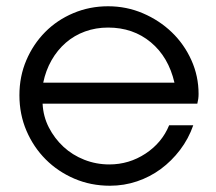

<svg xmlns="http://www.w3.org/2000/svg" viewBox="-20 -580 690 613"><path d="M520 -180Q497 -124 444.5 -89.5Q392 -55 329 -55Q287 -55 249 -70Q211 -85 182.5 -111.5Q154 -138 136 -173Q118 -208 116 -249H610Q612 -257 613 -264.5Q614 -272 614 -280Q614 -337 591 -388Q568 -439 528.5 -477Q489 -515 436.5 -537.5Q384 -560 325 -560Q266 -560 214 -538Q162 -516 124 -477.5Q86 -439 64 -387.5Q42 -336 42 -276Q42 -215 64.5 -162.5Q87 -110 126 -71Q165 -32 217.5 -9.5Q270 13 331 13Q376 13 417.5 -1Q459 -15 493.5 -40.5Q528 -66 555 -101.5Q582 -137 597 -180ZM118 -316Q126 -355 144.5 -387.5Q163 -420 190 -443.5Q217 -467 251.5 -479.5Q286 -492 325 -492Q405 -492 461.5 -445Q518 -398 537 -316Z"/></svg>

Font: Involve
Style: Regular
Weight: 400
Designer: Stefan Peev
Foundry: Context Ltd.
Version: Version 1.001